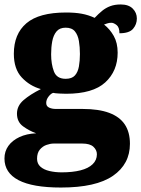

<svg xmlns="http://www.w3.org/2000/svg" viewBox="-34 -607 633 860"><path d="M239 233Q112 233 49 200Q-14 167 -14 103Q-14 71 3.5 46.5Q21 22 53 7Q85 -8 128 -10Q97 -21 69.5 -41Q42 -61 42 -98Q42 -133 71.5 -158.5Q101 -184 149 -208Q99 -222 63.5 -260Q28 -298 28 -366Q28 -455 84.5 -503Q141 -551 262 -551Q302 -551 332 -545.5Q362 -540 390 -527Q407 -545 423.5 -558.5Q440 -572 460 -579.5Q480 -587 507 -587Q542 -587 560.5 -568.5Q579 -550 579 -524Q579 -498 562 -478Q545 -458 501 -458Q501 -485 488 -495Q475 -505 465 -505Q454 -505 446 -502Q438 -499 432 -497Q458 -477 475.5 -446Q493 -415 493 -371Q493 -289 437.5 -238Q382 -187 262 -187Q252 -187 232 -188Q212 -189 204 -191Q194 -188 183.5 -174.5Q173 -161 173 -146Q173 -131 186 -125Q199 -119 216 -119H336Q408 -119 455 -101.5Q502 -84 525 -49.5Q548 -15 548 37Q548 128 472 180.5Q396 233 239 233ZM242 165Q291 165 326.5 156Q362 147 381 128.5Q400 110 400 84Q400 65 384.5 50.5Q369 36 335 36H206Q192 36 174.5 42Q157 48 144.5 63Q132 78 132 104Q132 126 147 139.5Q162 153 187.5 159Q213 165 242 165ZM260 -254Q288 -254 301.5 -269Q315 -284 319.5 -309.5Q324 -335 324 -365Q324 -396 319.5 -423Q315 -450 301.5 -466.5Q288 -483 260 -483Q233 -483 219 -466Q205 -449 200 -422Q195 -395 195 -364Q195 -320 207.5 -287Q220 -254 260 -254Z"/></svg>

Font: Noto Serif Hebrew Black
Style: Regular
Weight: 900
Version: Version 2.003